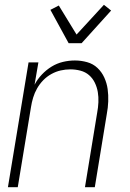

<svg xmlns="http://www.w3.org/2000/svg" viewBox="-20 -780 540 800"><path d="M13 0 99 -520H140L124 -427Q136 -450 154.5 -469.5Q173 -489 195 -502.5Q217 -516 242 -522Q267 -528 292 -528Q318 -528 343 -521Q368 -514 386 -497Q404 -480 414.5 -457Q425 -434 428.5 -409Q432 -384 431 -357.5Q430 -331 425 -305L375 0H334L385 -311Q389 -332 390 -354Q391 -376 387.5 -396.5Q384 -417 375 -435.5Q366 -454 351 -467Q336 -480 315.5 -485.5Q295 -491 273 -491Q253 -491 233 -486.5Q213 -482 194 -471.5Q175 -461 160 -445.5Q145 -430 134.5 -411.5Q124 -393 118 -373Q112 -353 109 -333L54 0ZM266 -600 190 -739 225 -757 299 -636 413 -760 443 -736 320 -600Z"/></svg>

Font: Iosevka SS18 Extralight
Style: Italic
Weight: 200
Italic angle: -9°
Monospace: yes
Designer: Belleve Invis
Foundry: Belleve Invis
Version: Version 25.1.1; ttfautohint (v1.8.4)